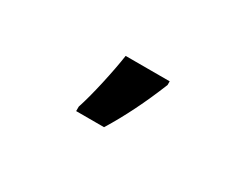

<svg xmlns="http://www.w3.org/2000/svg" viewBox="-37 -957 650 509"><g transform="rotate(30 288.5 -702.0)"><path d="M241.7 -798.3H376.5V-787.1Q335.9 -686 286.6 -606H201.2V-619.6Q212.4 -653.3 224.4 -707Q236.3 -760.7 241.7 -798.3Z"/></g></svg>

Font: Viking Open Sans
Style: Bold
Weight: 700
Foundry: Ascender Corporation
Version: Version 2.001